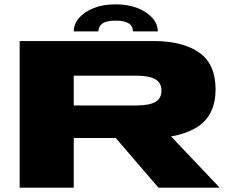

<svg xmlns="http://www.w3.org/2000/svg" viewBox="-20 -864 1092 884"><path d="M70.5 0V-675H687.5Q821 -675 896.8 -622.2Q972.5 -569.5 972.5 -452.5Q972.5 -336 892.5 -282Q842 -248.5 767.5 -236L991.5 0H709.5L513 -228.5H319.5V0ZM319.5 -378.5H608Q667.5 -378.5 695.5 -394.8Q723.5 -411 723.5 -447Q723.5 -482 695.5 -498.8Q667.5 -515.5 608 -515.5H319.5ZM513 -844Q569.5 -844 613.2 -826.8Q657 -809.5 681.8 -781.2Q706.5 -753 706.5 -719.5H592Q592 -769 513 -769Q469.5 -769 451.2 -755.5Q433 -742 433 -719.5H319.5Q319.5 -753 343.8 -781.2Q368 -809.5 411.5 -826.8Q455 -844 513 -844Z"/></svg>

Font: Anybody UltraExpanded ExtraBold
Style: Regular
Weight: 800
Width: 9
Designer: Tyler Finck
Foundry: Etcetera Type Company
Version: Version 1.010; ttfautohint (v1.8.3) -l 8 -r 50 -G 200 -x 14 